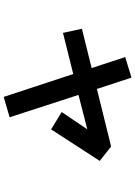

<svg xmlns="http://www.w3.org/2000/svg" viewBox="134 -830 732 1040"><g transform="rotate(90 500.0 -310.0)"><path d="M289.1 -622.1 400.4 -656.2 461.9 -468.8 773.4 -545.9 851.6 -484.4 680.7 -220.7 586.9 -278.3 680.7 -417 494.1 -369.1 615.2 3.9 504.9 36.1 380.9 -340.8 158.2 -285.2 135.7 -387.7 348.6 -440.4Z"/></g></svg>

Font: Gothic A1
Style: Bold
Weight: 700
Version: Version 2.50